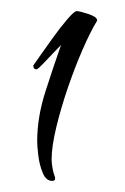

<svg xmlns="http://www.w3.org/2000/svg" viewBox="-20 -726 225 346"><path d="M74 -400Q63 -400 57 -414.5Q51 -429 49 -446Q47 -463 47 -471Q47 -515 62 -561.5Q77 -608 90 -645Q87 -642 77 -631.5Q67 -621 58 -611.5Q49 -602 46 -601Q40 -601 40 -608Q40 -608 50.5 -623Q61 -638 75 -657.5Q89 -677 101.5 -691.5Q114 -706 118 -706Q123 -706 138.5 -701Q154 -696 155 -690Q155 -690 155 -689Q155 -688 154 -687Q143 -669 129 -637Q115 -605 102.5 -568.5Q90 -532 81.5 -497Q73 -462 73 -438Q73 -433 74.5 -424Q76 -415 78 -410Q82 -400 74 -400Z"/></svg>

Font: Comforter
Style: Regular
Weight: 400
Designer: Robert E. Leuschke
Foundry: Robert E. Leuschke
Version: Version 1.013; ttfautohint (v1.8.3)